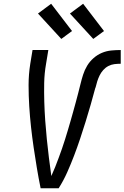

<svg xmlns="http://www.w3.org/2000/svg" viewBox="-20 -1001 662 1021"><path d="M196 0Q185 -54 176 -108Q167 -162 159 -216.5Q151 -271 145 -325.5Q139 -380 135.5 -436Q132 -492 132 -548.5Q132 -605 141 -662L153 -735H237L225 -662Q216 -611 215 -560Q214 -509 215.5 -459Q217 -409 220.5 -359.5Q224 -310 229 -261Q234 -212 240 -163Q246 -114 253 -65Q264 -89 273.5 -113Q283 -137 292 -161.5Q301 -186 309.5 -210Q318 -234 325.5 -258.5Q333 -283 340.5 -307.5Q348 -332 355 -357Q362 -382 369 -406.5Q376 -431 382.5 -455.5Q389 -480 395.5 -504.5Q402 -529 408 -554Q414 -579 422 -604Q430 -629 443.5 -651.5Q457 -674 477.5 -692Q498 -710 522 -720Q546 -730 571.5 -732.5Q597 -735 622 -735V-662Q605 -662 588.5 -660Q572 -658 556.5 -650Q541 -642 529 -628.5Q517 -615 509.5 -599.5Q502 -584 497 -568Q492 -552 488 -535L487 -534Q475 -489 462 -443.5Q449 -398 435 -353Q421 -308 406 -263Q391 -218 374 -173.5Q357 -129 337.5 -85Q318 -41 292 0ZM476 -794 352 -929 422 -981 533 -836ZM306 -794 182 -929 252 -981 363 -836Z"/></svg>

Font: Iosevka Curly Extended
Style: Italic
Weight: 400
Width: 7
Italic angle: -9°
Monospace: yes
Designer: Belleve Invis
Foundry: Belleve Invis
Version: Version 11.1.0; ttfautohint (v1.8.3)